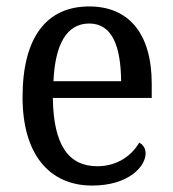

<svg xmlns="http://www.w3.org/2000/svg" viewBox="-20 -566 537 596"><path d="M266 10C379 10 432 -49 432 -90C432 -107 422 -119 412 -123C390 -85 346 -50 282 -50C193 -50 146 -115 144 -262H451V-306C451 -464 378 -546 257 -546C125 -546 50 -451 50 -264C50 -91 130 10 266 10ZM356 -314H146C151 -430 188 -493 257 -493C329 -493 355 -421 356 -314Z"/></svg>

Font: Noto Serif Thai SemiCondensed
Style: Regular
Weight: 400
Width: 4
Designer: Monotype Design Team
Foundry: Monotype Imaging Inc.
Version: Version 2.002